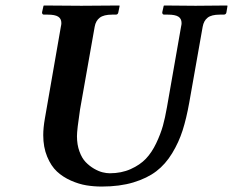

<svg xmlns="http://www.w3.org/2000/svg" viewBox="-20 -666 847 698"><path d="M638.2 -568.8Q640.1 -576.7 640.1 -582Q640.1 -598.1 628.4 -605.5Q616.7 -612.8 590.8 -612.8H577.1Q569.8 -612.8 569.8 -621.1L575.2 -645L577.1 -646Q651.9 -645 690.9 -645L805.2 -646L807.1 -645L803.2 -621.1Q801.8 -612.8 793 -612.8H778.8Q749 -612.8 734.9 -601.8Q720.7 -590.8 716.8 -568.8L668 -293Q657.7 -235.4 644 -192.4Q630.4 -149.4 606 -109.1Q581.5 -68.8 548.3 -43.5Q515.1 -18.1 465.1 -2.9Q415 12.2 350.1 12.2Q321.3 12.2 294.2 7.8Q267.1 3.4 237.8 -9.5Q208.5 -22.5 187 -42.5Q165.5 -62.5 151.4 -96.7Q137.2 -130.9 137.2 -174.8Q137.2 -201.2 143.1 -234.9L201.2 -568.8Q203.1 -576.7 203.1 -582Q203.1 -598.1 191.4 -605.5Q179.7 -612.8 153.8 -612.8H140.1Q132.8 -612.8 132.8 -621.1L138.2 -645L140.1 -646Q236.8 -645 275.9 -645L413.1 -646L415 -645L410.2 -621.1Q408.7 -612.8 400.9 -612.8H387.2Q357.4 -612.8 342.8 -601.8Q328.1 -590.8 324.2 -568.8L271 -268.1Q259.8 -193.8 259.8 -170.9Q259.8 -140.1 268.8 -115.5Q277.8 -90.8 291.5 -76.7Q305.2 -62.5 322 -52.7Q338.9 -43 353 -39.6Q367.2 -36.1 378.9 -36.1Q421.4 -36.1 455.1 -51.3Q488.8 -66.4 510.3 -88.9Q531.7 -111.3 547.9 -145.3Q564 -179.2 572.3 -209Q580.1 -237.3 586.9 -275.9Z"/></svg>

Font: Linux Libertine G
Style: Semibold Italic
Weight: 600
Italic angle: -11.5°
Designer: Philipp H. Poll
Foundry: Philipp H. Poll
Version: Version 5.1.1